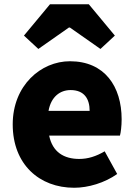

<svg xmlns="http://www.w3.org/2000/svg" viewBox="-20 -872 636 906"><path d="M330 14C396 14 474 -9 533 -51L474 -158C433 -134 395 -122 354 -122C282 -122 228 -154 212 -232H546C550 -246 554 -277 554 -309C554 -464 474 -583 310 -583C173 -583 40 -469 40 -285C40 -96 166 14 330 14ZM209 -349C221 -416 264 -447 313 -447C378 -447 403 -405 403 -349ZM93 -704 161 -641 305 -742H310L454 -641L522 -704L399 -852H216Z"/></svg>

Font: Noto Sans KR Black
Style: Regular
Weight: 900
Designer: Ryoko NISHIZUKA 西塚涼子 (kana, bopomofo & ideographs); Paul D. Hunt (Latin, Greek & Cyrillic); Sandoll Communications 산돌커뮤니
Foundry: Adobe
Version: Version 2.004;hotconv 1.0.118;makeotfexe 2.5.65603